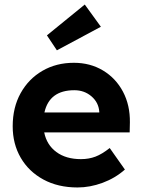

<svg xmlns="http://www.w3.org/2000/svg" viewBox="-20 -817 627 847"><path d="M322 10Q236 10 171.5 -25Q107 -60 71.5 -121Q36 -182 36 -260Q36 -343 71 -406Q106 -469 167 -504.5Q228 -540 306 -540Q378 -540 434.5 -506Q491 -472 522.5 -412.5Q554 -353 553 -277L552 -233H175Q186 -178 228.5 -146.5Q271 -115 337 -115Q372 -115 401 -126Q430 -137 464 -164L531 -69Q488 -31 432.5 -10.5Q377 10 322 10ZM308 -419Q198 -419 176 -321H418V-324Q415 -365 383.5 -392Q352 -419 308 -419ZM231 -595 187 -661 354 -797 425 -699Z"/></svg>

Font: Readex Pro SemiBold
Style: Regular
Weight: 600
Designer: Bonnie Shaver-Troup, Thomas Jockin
Foundry: Lexend
Version: Version 1.204; ttfautohint (v1.8.4.7-5d5b)